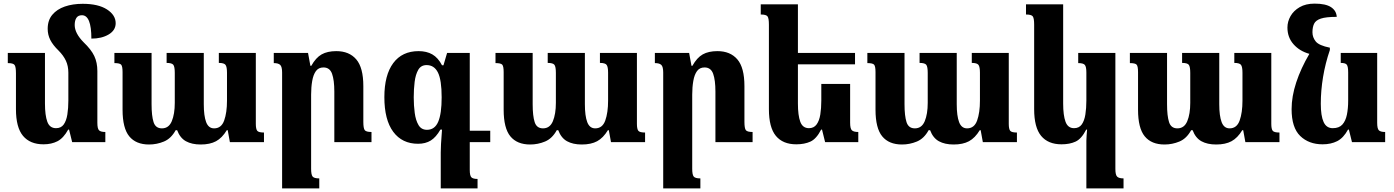

<svg xmlns="http://www.w3.org/2000/svg" viewBox="-20 -784 7688 1059"><path d="M517 -107Q517 -74 526.5 -65Q536 -56 561 -56V0H378L361 -69H356Q330 -22 297 -5Q264 12 220 12Q146 12 107 -34.5Q68 -81 68 -182V-380Q68 -415 60.5 -425.5Q53 -436 23 -436V-492H228V-213Q228 -148 241 -112.5Q254 -77 289 -77Q317 -77 331.5 -97.5Q346 -118 351.5 -152.5Q357 -187 357 -229V-383Q357 -420 343.5 -449Q330 -478 303 -505Q272 -535 257.5 -563.5Q243 -592 243 -625Q243 -672 268.5 -702.5Q294 -733 337.5 -748Q381 -763 436 -763Q522 -763 570 -732Q618 -701 618 -656Q618 -617 579.5 -594Q541 -571 484 -571Q484 -700 432 -700Q411 -700 401.5 -685.5Q392 -671 392 -646Q392 -601 441 -551Q483 -511 500 -475Q517 -439 517 -392Z M1187 -492H1391V-101Q1391 -73 1398.5 -63Q1406 -53 1436 -53V0H1248L1236 -66H1231Q1205 -23 1171.5 -5Q1138 13 1087 13Q1038 13 1005.5 -5Q973 -23 957 -66H949Q924 -20 884.5 -3.5Q845 13 802 13Q730 13 693 -32Q656 -77 656 -179V-386Q656 -419 648 -427.5Q640 -436 611 -436V-492H816V-209Q816 -145 827 -110.5Q838 -76 873 -76Q911 -76 927.5 -115.5Q944 -155 944 -217V-382Q944 -416 936 -426.5Q928 -437 899 -437V-492H1104V-209Q1104 -145 1117 -110.5Q1130 -76 1161 -76Q1201 -76 1216.5 -119.5Q1232 -163 1232 -229V-383Q1232 -415 1224 -426Q1216 -437 1187 -437Z M2029 -56V0H1824V-279Q1824 -342 1811.5 -377Q1799 -412 1764 -412Q1737 -412 1722.5 -392Q1708 -372 1702 -337.5Q1696 -303 1696 -262V147Q1696 179 1704 189.5Q1712 200 1741 200V255H1536V-384Q1536 -416 1525.5 -426Q1515 -436 1490 -436V-492H1679L1692 -421H1697Q1722 -466 1754 -484Q1786 -502 1835 -502Q1906 -502 1945 -456.5Q1984 -411 1984 -309V-112Q1984 -77 1991.5 -66.5Q1999 -56 2029 -56Z M2446 -492H2571V-63H2684V0H2571V153Q2571 185 2580 194Q2589 203 2614 203V255H2411V57Q2411 37 2412.5 9.5Q2414 -18 2418 -69H2409Q2385 -27 2356 -9Q2327 9 2286 9Q2198 9 2149 -57Q2100 -123 2100 -248Q2100 -370 2149 -436Q2198 -502 2289 -502Q2333 -502 2364.5 -484Q2396 -466 2418 -424H2426ZM2335 -68Q2378 -68 2397 -112.5Q2416 -157 2416 -247Q2416 -343 2395.5 -384Q2375 -425 2333 -425Q2302 -425 2287 -399Q2272 -373 2267 -332.5Q2262 -292 2262 -247Q2262 -202 2267.5 -161Q2273 -120 2288.5 -94Q2304 -68 2335 -68Z M3289 -492H3493V-101Q3493 -73 3500.5 -63Q3508 -53 3538 -53V0H3350L3338 -66H3333Q3307 -23 3273.5 -5Q3240 13 3189 13Q3140 13 3107.5 -5Q3075 -23 3059 -66H3051Q3026 -20 2986.5 -3.5Q2947 13 2904 13Q2832 13 2795 -32Q2758 -77 2758 -179V-386Q2758 -419 2750 -427.5Q2742 -436 2713 -436V-492H2918V-209Q2918 -145 2929 -110.5Q2940 -76 2975 -76Q3013 -76 3029.5 -115.5Q3046 -155 3046 -217V-382Q3046 -416 3038 -426.5Q3030 -437 3001 -437V-492H3206V-209Q3206 -145 3219 -110.5Q3232 -76 3263 -76Q3303 -76 3318.5 -119.5Q3334 -163 3334 -229V-383Q3334 -415 3326 -426Q3318 -437 3289 -437Z M4131 -56V0H3926V-279Q3926 -342 3913.5 -377Q3901 -412 3866 -412Q3839 -412 3824.5 -392Q3810 -372 3804 -337.5Q3798 -303 3798 -262V147Q3798 179 3806 189.5Q3814 200 3843 200V255H3638V-384Q3638 -416 3627.5 -426Q3617 -436 3592 -436V-492H3781L3794 -421H3799Q3824 -466 3856 -484Q3888 -502 3937 -502Q4008 -502 4047 -456.5Q4086 -411 4086 -309V-112Q4086 -77 4093.5 -66.5Q4101 -56 4131 -56Z M4669 -321V-107Q4669 -74 4679 -65Q4689 -56 4714 -56V0H4531L4514 -69H4509Q4483 -18 4450 -3Q4417 12 4372 12Q4298 12 4259.5 -34.5Q4221 -81 4221 -182V-648Q4221 -683 4213.5 -693.5Q4206 -704 4176 -704V-760H4381V-492H4696V-429H4381V-213Q4381 -148 4394 -112.5Q4407 -77 4442 -77Q4469 -77 4484 -97.5Q4499 -118 4504.5 -152.5Q4510 -187 4510 -229V-321Z M5340 -492H5544V-101Q5544 -73 5551.5 -63Q5559 -53 5589 -53V0H5401L5389 -66H5384Q5358 -23 5324.5 -5Q5291 13 5240 13Q5191 13 5158.5 -5Q5126 -23 5110 -66H5102Q5077 -20 5037.5 -3.5Q4998 13 4955 13Q4883 13 4846 -32Q4809 -77 4809 -179V-386Q4809 -419 4801 -427.5Q4793 -436 4764 -436V-492H4969V-209Q4969 -145 4980 -110.5Q4991 -76 5026 -76Q5064 -76 5080.5 -115.5Q5097 -155 5097 -217V-382Q5097 -416 5089 -426.5Q5081 -437 5052 -437V-492H5257V-209Q5257 -145 5270 -110.5Q5283 -76 5314 -76Q5354 -76 5369.5 -119.5Q5385 -163 5385 -229V-383Q5385 -415 5377 -426Q5369 -437 5340 -437Z M5972 255V-8Q5972 -23 5973.5 -38.5Q5975 -54 5976 -69H5971Q5945 -18 5912.5 -3Q5880 12 5835 12Q5761 12 5722.5 -34.5Q5684 -81 5684 -182V-648Q5684 -683 5676.5 -693.5Q5669 -704 5639 -704V-760H5844V-213Q5844 -148 5857 -112.5Q5870 -77 5904 -77Q5932 -77 5946.5 -97.5Q5961 -118 5966.5 -152.5Q5972 -187 5972 -229V-384Q5972 -416 5963.5 -426Q5955 -436 5927 -436V-492H6132V148Q6132 181 6142 190.5Q6152 200 6177 200V255Z M6788 -492H6992V-101Q6992 -73 6999.5 -63Q7007 -53 7037 -53V0H6849L6837 -66H6832Q6806 -23 6772.5 -5Q6739 13 6688 13Q6639 13 6606.5 -5Q6574 -23 6558 -66H6550Q6525 -20 6485.5 -3.5Q6446 13 6403 13Q6331 13 6294 -32Q6257 -77 6257 -179V-386Q6257 -419 6249 -427.5Q6241 -436 6212 -436V-492H6417V-209Q6417 -145 6428 -110.5Q6439 -76 6474 -76Q6512 -76 6528.5 -115.5Q6545 -155 6545 -217V-382Q6545 -416 6537 -426.5Q6529 -437 6500 -437V-492H6705V-209Q6705 -145 6718 -110.5Q6731 -76 6762 -76Q6802 -76 6817.5 -119.5Q6833 -163 6833 -229V-383Q6833 -415 6825 -426Q6817 -437 6788 -437Z M7275 12Q7199 12 7151.5 -34Q7104 -80 7104 -182Q7104 -252 7129.5 -329.5Q7155 -407 7202 -487Q7148 -502 7114.5 -540Q7081 -578 7081 -632Q7081 -665 7098 -695Q7115 -725 7148.5 -744.5Q7182 -764 7231 -764Q7292 -764 7321.5 -744.5Q7351 -725 7353 -691Q7294 -691 7265.5 -681.5Q7237 -672 7228 -653Q7219 -634 7219 -606Q7219 -578 7237 -555.5Q7255 -533 7315 -521V-508Q7290 -435 7277.5 -359.5Q7265 -284 7265 -212Q7265 -145 7280.5 -111Q7296 -77 7331 -77Q7366 -77 7384 -97Q7402 -117 7409 -151.5Q7416 -186 7416 -229V-384Q7416 -417 7408.5 -427Q7401 -437 7375 -437V-492H7576V-107Q7576 -74 7585.5 -65Q7595 -56 7620 -56V0H7437L7420 -69H7415Q7390 -23 7355.5 -5.5Q7321 12 7275 12Z"/></svg>

Font: Noto Serif Armenian SemiCondensed ExtraBold
Style: Regular
Weight: 800
Width: 4
Designer: Monotype Design Team
Foundry: Monotype Imaging Inc.
Version: Version 2.008; ttfautohint (v1.8.4.7-5d5b)